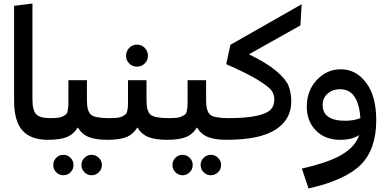

<svg xmlns="http://www.w3.org/2000/svg" viewBox="-20 -793 2205 1089"><path d="M60 -223V-760L164 -773V-228Q164 -167 185.5 -145Q207 -123 262 -123L271 -58L251 0Q155 0 107.5 -52.5Q60 -105 60 -223Z M599 -123 609 -58 589 0Q525 0 485.5 -15Q446 -30 421 -70Q396 -30 357.5 -15Q319 0 251 0L231 -57L262 -123Q289 -123 307 -125Q325 -127 337 -133.5Q349 -140 355 -145Q361 -150 364 -165Q367 -180 367.5 -189.5Q368 -199 368 -223V-338H473V-224Q473 -163 495.5 -143Q518 -123 599 -123ZM339 85Q363 85 380 102Q397 119 397 143Q397 167 380 184Q363 201 339 201Q316 201 299 184Q282 167 282 143Q282 119 299 102Q316 85 339 85ZM500 85Q523 85 540.5 102Q558 119 558 143Q558 167 540.5 184Q523 201 500 201Q476 201 459 184Q442 167 442 143Q442 119 459 102Q476 85 500 85Z M801 -433Q783 -415 757 -415Q731 -415 713 -433Q695 -451 695 -477Q695 -503 713 -521.5Q731 -540 757 -540Q783 -540 801 -521.5Q819 -503 819 -477Q819 -451 801 -433ZM937 -123 947 -58 927 0Q863 0 823.5 -15Q784 -30 759 -70Q734 -30 695.5 -15Q657 0 589 0L569 -57L600 -123Q627 -123 645 -125Q663 -127 675 -133.5Q687 -140 693 -145Q699 -150 702 -165Q705 -180 705.5 -189.5Q706 -199 706 -223V-338H811V-224Q811 -163 833.5 -143Q856 -123 937 -123Z M1275 -123 1285 -58 1265 0Q1201 0 1161.5 -15Q1122 -30 1097 -70Q1072 -30 1033.5 -15Q995 0 927 0L907 -57L938 -123Q965 -123 983 -125Q1001 -127 1013 -133.5Q1025 -140 1031 -145Q1037 -150 1040 -165Q1043 -180 1043.5 -189.5Q1044 -199 1044 -223V-338H1149V-224Q1149 -163 1171.5 -143Q1194 -123 1275 -123ZM1015 85Q1039 85 1056 102Q1073 119 1073 143Q1073 167 1056 184Q1039 201 1015 201Q992 201 975 184Q958 167 958 143Q958 119 975 102Q992 85 1015 85ZM1176 85Q1199 85 1216.5 102Q1234 119 1234 143Q1234 167 1216.5 184Q1199 201 1176 201Q1152 201 1135 184Q1118 167 1118 143Q1118 119 1135 102Q1152 85 1176 85Z M1691 -769 1684 -649 1392 -485Q1491 -437 1545 -392Q1599 -347 1615.5 -308.5Q1632 -270 1632 -217Q1632 -115 1542.5 -57.5Q1453 0 1265 0L1245 -57L1275 -123Q1378 -123 1437 -136.5Q1496 -150 1516 -172Q1536 -194 1536 -229Q1536 -257 1520 -279.5Q1504 -302 1442 -340Q1380 -378 1263 -429L1287 -539Z M1913 -400Q1999 -400 2056.5 -324Q2114 -248 2114 -111Q2114 54 2026 141.5Q1938 229 1730 276L1692 163Q1844 129 1920 83.5Q1996 38 2017 -27Q1977 0 1910 0Q1824 0 1772 -52.5Q1720 -105 1720 -189Q1720 -278 1776.5 -339Q1833 -400 1913 -400ZM1810 -198Q1810 -108 1939 -108Q1986 -108 2024 -123Q2013 -287 1909 -287Q1866 -287 1838 -262Q1810 -237 1810 -198Z"/></svg>

Font: FiraGO Medium
Style: Regular
Weight: 500
Designer: bBox Type
Foundry: bBox Type GmbH
Version: Version 1.001;PS 001.001;hotconv 1.0.88;makeotf.lib2.5.64775